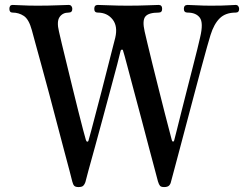

<svg xmlns="http://www.w3.org/2000/svg" viewBox="-20 -746 1007 778"><path d="M298 12Q286 12 281 7Q276 2 273 -10Q271 -19 262 -53Q253 -87 239.5 -137.5Q226 -188 210.5 -247.5Q195 -307 179 -367Q163 -427 148.5 -479.5Q134 -532 123.5 -570.5Q113 -609 109 -624Q97 -668 76.5 -681.5Q56 -695 31 -695Q18 -695 18 -710Q18 -726 31 -726Q42 -726 68 -724.5Q94 -723 132 -723Q176 -723 212 -724.5Q248 -726 258 -726Q266 -726 269.5 -721Q273 -716 273 -710Q273 -695 258 -695Q234 -695 221.5 -677Q209 -659 219 -618Q222 -604 230.5 -568.5Q239 -533 250.5 -486.5Q262 -440 274 -390Q286 -340 297.5 -295Q309 -250 317 -219Q325 -188 328 -179Q330 -172 334 -172Q338 -172 339 -178Q342 -187 349.5 -216Q357 -245 368 -286.5Q379 -328 391 -374Q403 -420 414 -464Q425 -508 434 -542.5Q443 -577 447 -593Q458 -640 436 -667.5Q414 -695 376 -695Q362 -695 362 -710Q362 -726 376 -726Q386 -726 422.5 -724.5Q459 -723 497 -723Q541 -723 578.5 -724.5Q616 -726 623 -726Q637 -726 637 -710Q637 -695 623 -695Q582 -695 569 -679Q556 -663 566 -619Q569 -606 577.5 -570Q586 -534 598 -485.5Q610 -437 623 -385.5Q636 -334 647.5 -288.5Q659 -243 667 -213.5Q675 -184 676 -179Q677 -173 681 -172.5Q685 -172 686 -178Q689 -189 696.5 -219Q704 -249 714.5 -291Q725 -333 737 -379.5Q749 -426 760 -469.5Q771 -513 779.5 -546.5Q788 -580 791 -595Q805 -654 789.5 -674.5Q774 -695 740 -695Q725 -695 725 -710Q725 -726 740 -726Q750 -726 777.5 -724.5Q805 -723 833 -723Q884 -723 904.5 -724.5Q925 -726 935 -726Q942 -726 945.5 -721Q949 -716 949 -710Q949 -695 935 -695Q894 -695 870.5 -672Q847 -649 833 -604Q829 -592 819 -556Q809 -520 795 -468.5Q781 -417 765.5 -358Q750 -299 734.5 -241Q719 -183 706 -133.5Q693 -84 684 -51Q675 -18 673 -10Q671 0 665 6Q659 12 645 12Q633 12 628.5 7Q624 2 620 -11Q618 -20 608 -56.5Q598 -93 584 -146.5Q570 -200 554 -260.5Q538 -321 522.5 -378.5Q507 -436 495.5 -480Q484 -524 478 -543Q477 -545 474 -545Q471 -545 469 -541Q466 -527 455 -485Q444 -443 428.5 -386Q413 -329 396.5 -267Q380 -205 364.5 -149.5Q349 -94 338.5 -55.5Q328 -17 326 -8Q323 1 317.5 6.5Q312 12 298 12Z"/></svg>

Font: Zen Old Mincho SemiBold
Style: Regular
Weight: 600
Version: Version 1.500